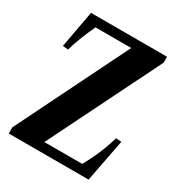

<svg xmlns="http://www.w3.org/2000/svg" viewBox="-179 -883 936 1004"><g transform="rotate(30 289.0 -381.0)"><path d="M21.5 0V-37.5L352.5 -707.5H136.5Q112.5 -655 95.5 -610.8Q78.5 -566.5 70.5 -535.5L37.5 -538L78.5 -761.5H537.5V-725.5L205 -54.5H433.5Q454 -91.5 468.8 -123Q483.5 -154.5 495.8 -187Q508 -219.5 520 -259L553 -257L503.5 0Z"/></g></svg>

Font: Libre Caslon Condensed
Style: Bold
Weight: 700
Designer: Pablo Impallari, Rodrigo Fuenzalida, Katja Schimmel, Ertekin Erdin
Foundry: Pablo Impallari, Rodrigo Fuenzalida
Version: Version 2.000; ttfautohint (v1.8.4.7-5d5b);gftools[0.9.33]